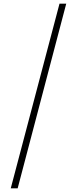

<svg xmlns="http://www.w3.org/2000/svg" viewBox="-20 -819 423 1055"><path d="M344 -799H307L39 216H77Z"/></svg>

Font: Noto Sans Sinhala UI ExtraLight
Style: Regular
Weight: 200
Designer: Jelle Bosma - Monotype Design Team
Foundry: Monotype Imaging Inc.
Version: Version 2.006